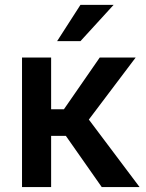

<svg xmlns="http://www.w3.org/2000/svg" viewBox="-20 -763 594 783"><path d="M69.8 0ZM248.5 -209H188.5V0H69.8V-528.3H188.5V-317.4H240.7L386.7 -528.3H533.2L342.3 -275.4L549.3 0H395ZM308.1 -743.2H443.4L308.1 -595.2H212.9Z"/></svg>

Font: Roboto-o Medium
Style: Regular
Weight: 500
Designer: Google
Version: Version 2.134; 2016; ttfautohint (v1.6)